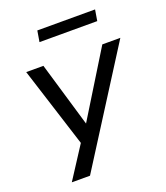

<svg xmlns="http://www.w3.org/2000/svg" viewBox="-156 -796 932 1081"><g transform="rotate(-20 310.5 -255.0)"><path d="M86 180 220 -27V21L57 -491H160L280 -85H263L513 -491H621L195 180ZM185 -624 196 -690H542L531 -624Z"/></g></svg>

Font: Nunito Sans 10pt SemiExpanded Medium
Style: Italic
Weight: 500
Width: 6
Italic angle: -9°
Designer: Vernon Adams
Foundry: Vernon Adams
Version: Version 3.101;gftools[0.9.27]